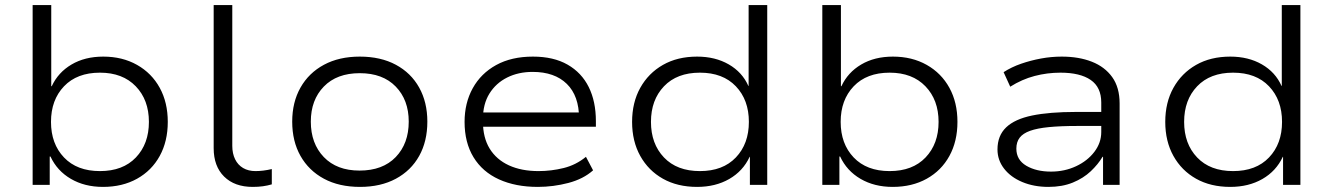

<svg xmlns="http://www.w3.org/2000/svg" viewBox="-20 -725 5228 753"><path d="M384 8Q312 8 258 -23.5Q204 -55 178 -111H175V0H108V-705H181V-387H183Q208 -441 260.5 -472Q313 -503 385 -503Q460 -503 517.5 -470.5Q575 -438 606.5 -380.5Q638 -323 638 -247Q638 -171 606.5 -113.5Q575 -56 517.5 -24Q460 8 384 8ZM372 -54Q462 -54 513 -107.5Q564 -161 564 -247Q564 -333 512.5 -386.5Q461 -440 372 -440Q282 -440 231 -386.5Q180 -333 180 -247Q180 -161 231 -107.5Q282 -54 372 -54Z M971 8Q900 8 859 -32.5Q818 -73 818 -144V-705H891V-153Q891 -123 902 -100.5Q913 -78 933.5 -66Q954 -54 982 -54Q997 -54 1013 -56Q1029 -58 1046 -62V-2Q1029 3 1011 5.5Q993 8 971 8Z M1392 8Q1310 8 1250.5 -24Q1191 -56 1158.5 -113.5Q1126 -171 1126 -248Q1126 -324 1158.5 -381.5Q1191 -439 1250.5 -471Q1310 -503 1391 -503Q1473 -503 1532.5 -471Q1592 -439 1624 -381.5Q1656 -324 1656 -248Q1656 -171 1624 -113.5Q1592 -56 1532.5 -24Q1473 8 1392 8ZM1390 -56Q1481 -56 1532 -109Q1583 -162 1583 -248Q1583 -333 1532 -385.5Q1481 -438 1391 -438Q1301 -438 1250 -385.5Q1199 -333 1199 -248Q1199 -162 1250 -109Q1301 -56 1390 -56Z M2089 8Q2002 8 1937 -21.5Q1872 -51 1837 -108.5Q1802 -166 1802 -247Q1802 -321 1834 -379Q1866 -437 1926 -470Q1986 -503 2070 -503Q2151 -503 2206 -471.5Q2261 -440 2289 -383.5Q2317 -327 2317 -250V-228H1853V-284H2275L2251 -261Q2251 -349 2203 -396Q2155 -443 2069 -443Q2013 -443 1969 -421Q1925 -399 1899.5 -358Q1874 -317 1874 -258V-248Q1874 -185 1900.5 -142Q1927 -99 1976 -76.5Q2025 -54 2092 -54Q2142 -54 2190.5 -66Q2239 -78 2278 -110L2306 -57Q2268 -23 2209 -7.5Q2150 8 2089 8Z M2714 8Q2637 8 2580 -24Q2523 -56 2491 -113.5Q2459 -171 2459 -247Q2459 -323 2491 -380.5Q2523 -438 2580 -470.5Q2637 -503 2714 -503Q2785 -503 2838 -472.5Q2891 -442 2915 -388H2916V-705H2989V0H2921V-110H2920Q2894 -54 2840 -23Q2786 8 2714 8ZM2725 -54Q2815 -54 2866 -107.5Q2917 -161 2917 -247Q2917 -333 2866 -386.5Q2815 -440 2725 -440Q2635 -440 2584 -386.5Q2533 -333 2533 -247Q2533 -161 2584 -107.5Q2635 -54 2725 -54Z M3481 8Q3409 8 3355 -23.5Q3301 -55 3275 -111H3272V0H3205V-705H3278V-387H3280Q3305 -441 3357.5 -472Q3410 -503 3482 -503Q3557 -503 3614.5 -470.5Q3672 -438 3703.5 -380.5Q3735 -323 3735 -247Q3735 -171 3703.5 -113.5Q3672 -56 3614.5 -24Q3557 8 3481 8ZM3469 -54Q3559 -54 3610 -107.5Q3661 -161 3661 -247Q3661 -333 3609.5 -386.5Q3558 -440 3469 -440Q3379 -440 3328 -386.5Q3277 -333 3277 -247Q3277 -161 3328 -107.5Q3379 -54 3469 -54Z M4092 8Q4035 8 3989.5 -11Q3944 -30 3918 -63.5Q3892 -97 3892 -139Q3892 -193 3926 -225.5Q3960 -258 4028 -272Q4096 -286 4200 -286H4314V-231H4204Q4139 -231 4093.5 -226.5Q4048 -222 4020 -212Q3992 -202 3979 -185Q3966 -168 3966 -142Q3966 -98 4005 -75Q4044 -52 4102 -52Q4155 -52 4200 -73Q4245 -94 4272 -129.5Q4299 -165 4299 -207V-323Q4299 -383 4257.5 -411.5Q4216 -440 4139 -440Q4087 -440 4037.5 -427Q3988 -414 3942 -385L3916 -442Q3947 -462 3984.5 -475Q4022 -488 4062.5 -495.5Q4103 -503 4144 -503Q4211 -503 4262 -483Q4313 -463 4342 -422.5Q4371 -382 4371 -319V0H4306V-110H4304Q4287 -81 4258 -53.5Q4229 -26 4187.5 -9Q4146 8 4092 8Z M4805 8Q4728 8 4671 -24Q4614 -56 4582 -113.5Q4550 -171 4550 -247Q4550 -323 4582 -380.5Q4614 -438 4671 -470.5Q4728 -503 4805 -503Q4876 -503 4929 -472.5Q4982 -442 5006 -388H5007V-705H5080V0H5012V-110H5011Q4985 -54 4931 -23Q4877 8 4805 8ZM4816 -54Q4906 -54 4957 -107.5Q5008 -161 5008 -247Q5008 -333 4957 -386.5Q4906 -440 4816 -440Q4726 -440 4675 -386.5Q4624 -333 4624 -247Q4624 -161 4675 -107.5Q4726 -54 4816 -54Z"/></svg>

Font: Nunito Sans 7pt SemiExpanded Light
Style: Regular
Weight: 300
Width: 6
Designer: Vernon Adams
Foundry: Vernon Adams
Version: Version 3.101;gftools[0.9.27]